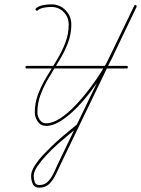

<svg xmlns="http://www.w3.org/2000/svg" viewBox="-20 -573 649 883"><path d="M103 -258Q97 -258 97 -264Q97 -270 103 -270Q218 -270 332.5 -270Q447 -270 562 -270Q562 -270 562 -270Q562 -270 562 -270Q568 -270 568 -264Q568 -258 562 -258Q447 -258 332.5 -258Q218 -258 103 -258Q103 -258 103 -258Q103 -258 103 -258ZM153 -525Q148 -522 145 -526Q141 -531 146 -535Q159 -546 179 -549.5Q199 -553 216 -553Q255 -553 281.5 -526Q308 -499 308 -460Q308 -416 292.5 -375.5Q277 -335 253.5 -296.5Q230 -258 206.5 -219Q183 -180 167.5 -140Q152 -100 152 -56Q152 -39 162.5 -22.5Q173 -6 192 -6Q222 -6 256.5 -28.5Q291 -51 325.5 -87Q360 -123 391 -164Q422 -205 445.5 -242.5Q469 -280 481 -304Q510 -365 539 -425.5Q568 -486 597 -546Q600 -552 605 -549Q610 -547 608 -541Q521 -360 433.5 -179.5Q346 1 259 182Q249 203 237 228.5Q225 254 207.5 272Q190 290 161 290Q161 290 161 290Q161 290 161 290Q161 290 161 290Q161 290 161 290Q138 290 130.5 272.5Q123 255 123 236Q123 215 139.5 189Q156 163 182 135.5Q208 108 237 81.5Q266 55 292 34Q318 13 333 0Q333 0 333 0Q333 0 333 0Q338 -3 342 1Q345 6 341 10Q327 21 302 41.5Q277 62 248 87.5Q219 113 193.5 140.5Q168 168 151.5 192.5Q135 217 135 236Q135 250 139.5 264Q144 278 161 278Q161 278 161 278Q161 278 161 278Q161 278 161 278Q161 278 161 278Q186 278 202 260.5Q218 243 228.5 219.5Q239 196 248 177Q335 -4 422.5 -185Q510 -366 597 -546Q600 -552 605 -549Q610 -547 608 -541Q579 -481 550 -420.5Q521 -360 492 -299Q479 -273 454.5 -234.5Q430 -196 398.5 -154Q367 -112 331.5 -76Q296 -40 260 -17Q224 6 192 6Q167 6 153.5 -14Q140 -34 140 -56Q140 -100 155.5 -140.5Q171 -181 194.5 -220Q218 -259 241.5 -297.5Q265 -336 280.5 -376.5Q296 -417 296 -460Q296 -494 273 -517.5Q250 -541 216 -541Q201 -541 183 -538Q165 -535 153 -525Q153 -525 153 -525Q153 -525 153 -525Z"/></svg>

Font: FRB American Cursive Thin
Style: Italic
Weight: 100
Italic angle: -25°
Version: Version 2.0;Modular Font Editor K font №1